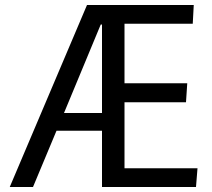

<svg xmlns="http://www.w3.org/2000/svg" viewBox="-20 -748 849 768"><path d="M328 -728H755L751 -653H478V-415H729L724 -339H478V-75H770L764 0H388V-225H206L112 0H19ZM383 -650 236 -296H388V-650Z"/></svg>

Font: Murecho
Style: Regular
Weight: 400
Designer: Neil Summerour
Foundry: Positype
Version: Version 1.010; ttfautohint (v1.8.3)